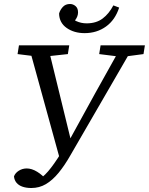

<svg xmlns="http://www.w3.org/2000/svg" viewBox="-20 -897 746 962"><path d="M50 -13Q56 -30 74 -41.5Q92 -53 114 -53Q139 -53 166 -36.5Q193 -20 213 5L197 13L191 -9Q206 -21 221 -38.5Q236 -56 251.5 -78Q267 -100 284 -127Q301 -154 319 -188H324L457 -430L591 -670H652L334 -121Q304 -68 273.5 -31Q243 6 210 25.5Q177 45 137 45Q112 45 93 38.5Q74 32 63 19Q52 6 50 -13ZM68 -626 75 -670H327L320 -626L200 -613H173ZM477 -626 484 -670H706L699 -626L601 -613H581ZM283 -89 123 -670H219L337 -187ZM404 -731Q351 -731 314 -757Q277 -783 276 -829Q281 -847 294.5 -862Q308 -877 331 -877Q346 -877 358.5 -866.5Q371 -856 371 -835Q371 -815 357 -796.5Q343 -778 321 -768L317 -828Q337 -803 361.5 -791.5Q386 -780 414 -780Q462 -780 494 -804Q526 -828 548 -870L577 -859Q557 -797 511 -764Q465 -731 404 -731Z"/></svg>

Font: Source Serif 4 18pt
Style: Italic
Weight: 400
Italic angle: -12°
Designer: Frank Grießhammer
Foundry: Adobe Systems Incorporated
Version: Version 4.004;hotconv 1.0.116;makeotfexe 2.5.65601